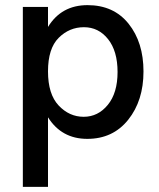

<svg xmlns="http://www.w3.org/2000/svg" viewBox="-20 -534 620 748"><path d="M307 -428Q250 -428 208.5 -386.5Q167 -345 167 -256Q167 -167 208.5 -123Q250 -79 306 -79Q362 -79 400 -125.5Q438 -172 438 -253.5Q438 -335 401 -381.5Q364 -428 307 -428ZM167 194H69V-507H167V-429Q219 -514 321 -514Q423 -514 481 -441.5Q539 -369 539 -255.5Q539 -142 479.5 -67.5Q420 7 320 7Q220 7 167 -77Z"/></svg>

Font: Hind Kochi Medium
Style: Regular
Weight: 500
Designer: Dhruvi Tolia
Foundry: Indian Type Foundry
Version: Version 0.702;PS 1.0;hotconv 1.0.81;makeotf.lib2.5.63406